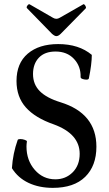

<svg xmlns="http://www.w3.org/2000/svg" viewBox="-20 -887 523 920"><path d="M250 -713.9Q241.7 -713.9 229 -725.1L109.9 -847.2Q105 -851.6 111.1 -860.1Q117.2 -868.7 122.1 -866.2L233.9 -801.8Q242.2 -796.9 250 -796.9Q257.8 -796.9 266.1 -801.8L378.9 -866.2Q381.8 -868.2 385.5 -864.3Q389.2 -860.4 391.1 -855Q393.1 -849.6 391.1 -847.2L271 -725.1Q259.8 -713.9 250 -713.9ZM232.9 13.2Q167.5 13.2 116.7 -10.7Q65.9 -34.7 37.1 -81.1Q41.5 -151.4 64.9 -216.8Q67.4 -220.7 77.6 -220.7Q87.9 -220.7 98.9 -216.8Q109.9 -212.9 108.9 -209Q106.9 -195.3 106.9 -185.1Q106.9 -118.7 146.5 -73.2Q186 -27.8 245.1 -27.8Q294.9 -27.8 328.4 -61.5Q361.8 -95.2 361.8 -149.9Q361.8 -245.6 237.8 -291Q148.9 -321.8 104 -372.1Q59.1 -422.4 59.1 -499Q59.1 -584 113 -629.9Q167 -675.8 258.8 -675.8Q358.4 -675.8 419.9 -624Q419.9 -580.1 405.8 -511.2Q403.8 -502.9 384.5 -506.3Q365.2 -509.8 366.2 -518.1Q367.7 -569.3 334.5 -604.7Q301.3 -640.1 246.1 -640.1Q194.3 -640.1 166.3 -610.6Q138.2 -581.1 138.2 -532.2Q138.2 -482.9 170.7 -450.2Q203.1 -417.5 270 -397Q441.9 -343.8 441.9 -184.1Q441.9 -92.3 388.2 -39.6Q334.5 13.2 232.9 13.2Z"/></svg>

Font: Junicode SmCond Medium
Style: Regular
Weight: 500
Width: 4
Designer: Peter S. Baker
Version: Version 2.206